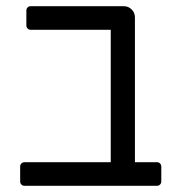

<svg xmlns="http://www.w3.org/2000/svg" viewBox="-20 -599 565 619"><path d="M45 -14V-62Q45 -68 49 -72Q53 -76 59 -76H337V-503H79Q73 -503 69 -507Q65 -511 65 -517V-565Q65 -571 69 -575Q73 -579 79 -579H379Q394 -579 404.5 -568.5Q415 -558 415 -543V-76H486Q492 -76 496 -72Q500 -68 500 -62V-14Q500 -8 496 -4Q492 0 486 0H59Q53 0 49 -4Q45 -8 45 -14Z"/></svg>

Font: Miriam Libre
Style: Regular
Weight: 400
Version: Version 1.000